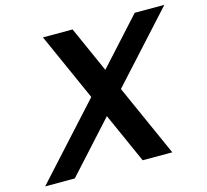

<svg xmlns="http://www.w3.org/2000/svg" viewBox="-105 -850 1044 970"><g transform="rotate(-15 417.0 -365.0)"><path d="M680 0H525L408 -262L170 0H15L357 -376L199 -730H354L461 -490L679 -730H834L512 -376Z"/></g></svg>

Font: Miedinger
Style: Bold-Italic
Weight: 700
Italic angle: -13°
Version: Version 001.000